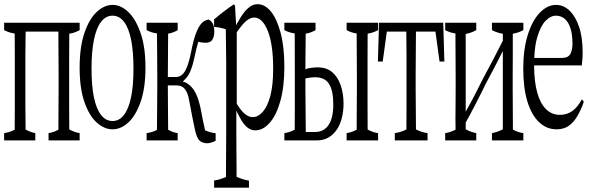

<svg xmlns="http://www.w3.org/2000/svg" viewBox="-27 -621 2832 914"><path d="M352.1 -512.7Q352.1 -490.2 352.1 -477.5Q327.1 -463.9 302.7 -460.4V-457Q302.7 -446.8 302.7 -445.8Q302.7 -394 302.2 -352.5Q302.2 -227.5 302.2 -112.3Q302.7 -61 302.7 -19.5Q302.7 -8.8 302.7 -8.3V-4.9Q327.6 8.8 352.1 12.7Q352.1 34.7 352.1 47.4H204.1Q204.1 35.2 204.1 12.7Q227.1 9.3 251 -3.4V-6.8Q251 -7.8 251 -19.5Q251 -64 251.5 -112.5Q252 -161.1 252 -199.2Q252 -227.5 252 -266.1Q252 -304.7 251.5 -352.8Q251 -400.9 251 -445.8Q251 -450.7 251 -465.8V-470.7H95.2V-465.8Q95.2 -450.7 94.7 -445.8Q93.8 -394 93.8 -352.5Q93.8 -304.2 93.8 -266.1Q93.8 -227.5 93.8 -199.2Q93.8 -150.9 93.8 -112.3Q94.2 -61 94.7 -19.5Q94.7 -8.8 94.7 -7.8V-4.4Q118.7 8.8 141.1 12.7Q141.1 34.7 141.1 47.4H-7.3Q-7.3 35.2 -7.3 12.7Q17.6 9.3 43 -3.4Q43.5 -60.1 43.5 -112.8Q43.5 -227.5 43.5 -352.5Q43.5 -404.8 43 -458V-461.4Q18.1 -464.4 -7.3 -477.5Q-7.3 -490.2 -7.3 -512.7Z M608.4 -293.5Q608.4 -458 563.5 -517.1Q541 -546.4 508.8 -546.4Q476.6 -546.4 454.1 -517.1Q431.6 -487.8 420.2 -431.6Q408.7 -375.5 408.7 -293.5Q408.7 -132.3 454.1 -73.7Q476.6 -44.9 508.8 -44.9Q541 -44.9 563.2 -74Q585.4 -103 596.9 -158Q608.4 -212.9 608.4 -293.5ZM508.8 -5.4Q469.7 -5.4 433.8 -37.4Q397.9 -69.3 375 -135Q352.1 -200.7 352.1 -299.1Q352.1 -397.5 375 -464.4Q397.9 -531.2 433.8 -564.5Q469.7 -597.7 508.8 -597.7Q547.9 -597.7 583.3 -564.5Q618.7 -531.2 642.1 -464.4Q665.5 -397.5 665.5 -299.3Q665.5 -201.2 642.1 -135.3Q618.7 -69.3 583.3 -37.4Q547.9 -5.4 508.8 -5.4Z M899.4 -11.2Q887.2 -68.4 875 -135.3Q870.6 -163.1 862.8 -180.4Q855 -197.8 843.3 -206.1Q831.5 -214.4 813.5 -214.4H772V-209.5Q772 -166.5 772.5 -120.4Q772.9 -74.2 773.4 -3.4Q796.9 9.8 818.8 12.7Q818.8 34.7 818.8 47.4H670.9Q670.9 35.2 670.9 12.7Q695.8 9.8 720.2 -2.4Q721.7 -193.4 721.7 -199.2Q721.7 -227.5 721.7 -265.1Q721.7 -303.7 721.2 -350.6Q720.7 -397.5 720.2 -461.9Q695.3 -464.8 670.9 -477.5Q670.9 -490.2 670.9 -512.7H818.8Q818.8 -490.2 818.8 -477.5Q796.9 -464.4 773.4 -460.9Q772 -263.2 772 -259.3V-254.4H810.5Q826.2 -254.4 839.1 -264.6Q852.1 -274.9 862.8 -301.3Q873.5 -327.6 882.8 -373.5Q901.9 -476.6 932.1 -509.8Q947.3 -525.9 966.8 -527.8Q993.2 -514.6 993.2 -471.7Q993.2 -446.3 983.4 -431.2Q974.1 -417.5 953.1 -417.5Q938.5 -417.5 927.7 -419.9Q924.8 -420.4 917 -422.4Q908.2 -393.6 900.1 -354.5Q892.1 -315.4 882.3 -290Q873 -264.6 859.9 -250Q855 -244.1 849.1 -239.3Q846.2 -231.9 843.3 -233.9Q847.2 -227.5 850.6 -231Q886.7 -215.8 906.7 -172.9Q919.4 -146 928.2 -103.5Q938.5 -47.4 949.2 -1Q974.1 10.7 999.5 13.2Q999.5 36.1 999.5 49.3Q974.6 61 960.4 61Q935.1 61 921.6 47.1Q908.2 33.2 899.4 -11.2Z M1049.8 -325.7Q1049.8 -359.4 1048.8 -407.2Q1047.9 -455.1 1047.9 -478V-481.9Q1020 -490.7 992.2 -493.2Q992.2 -514.6 992.2 -528.8Q1038.6 -568.4 1085 -599.6Q1088.4 -601.1 1091.8 -592.3Q1094.2 -551.3 1097.2 -500Q1101.1 -512.2 1105.5 -515.1Q1116.7 -536.6 1127.4 -551.8Q1145 -576.7 1162.6 -588.9Q1180.2 -601.1 1198.7 -601.1Q1234.4 -601.1 1262.9 -565.9Q1291.5 -530.8 1309.1 -463.9Q1326.7 -397 1326.7 -303Q1326.7 -209 1307.9 -141.1Q1289.1 -73.2 1257.3 -36.9Q1225.6 -0.5 1188 -0.5Q1171.9 -0.5 1156.5 -10Q1141.1 -19.5 1125 -43.9Q1116.2 -57.1 1107.4 -76.2Q1103 -82.5 1098.1 -94.7Q1098.1 -32.2 1098.1 22.5Q1098.1 63.5 1098.6 106.2Q1099.1 148.9 1099.1 176.8Q1099.1 204.6 1099.1 220.7Q1129.4 234.4 1158.2 238.8Q1158.2 260.7 1158.2 272.5H992.2Q992.2 260.3 992.2 238.3Q1020.5 234.4 1048.8 221.2Q1048.8 204.6 1048.8 192.4Q1049.3 112.8 1049.8 23.4Q1049.8 -148.9 1049.8 -325.7ZM1119.1 -493.2Q1110.8 -482.9 1100.1 -467.8V-127Q1114.3 -103.5 1126.5 -90.3Q1150.9 -63.5 1176.3 -63.5Q1201.7 -63.5 1223.6 -88.4Q1246.1 -113.3 1259.8 -164.3Q1273.4 -215.3 1273.4 -292.5Q1273.4 -408.7 1248.5 -472.2Q1222.7 -537.6 1182.6 -537.6Q1169.4 -537.6 1153.3 -527.3Q1137.2 -517.1 1119.1 -493.2Z M1326.7 12.7Q1351.1 9.3 1376 -3.4V-6.8Q1376 -8.3 1376 -19.5Q1376.5 -61 1376.5 -112.8Q1376.5 -151.4 1376.5 -199.2Q1376.5 -228 1376.5 -266.1Q1376 -431.2 1376 -458V-461.9Q1351.6 -464.8 1326.7 -477.5Q1326.7 -490.2 1326.7 -512.7H1475.1Q1475.1 -490.2 1475.1 -477.5Q1452.1 -464.4 1428.2 -460.9V-457.5Q1428.2 -446.8 1428.2 -445.3Q1427.7 -393.1 1427.2 -351.1Q1427.2 -316.9 1426.8 -293Q1429.7 -288.6 1432.6 -293.9Q1460.4 -300.3 1486.3 -300.3Q1527.3 -300.3 1554.2 -277.6Q1581.1 -254.9 1594.7 -215.3Q1608.4 -175.8 1608.4 -128.4Q1608.4 -91.3 1600.3 -59.6Q1592.3 -27.8 1576.4 -4.2Q1560.5 19.5 1536.9 33.4Q1513.2 47.4 1481.9 47.4H1326.7Q1326.7 34.7 1326.7 12.7ZM1772.9 -512.7Q1772.9 -490.2 1772.9 -477.5Q1748 -464.4 1723.1 -460.9Q1722.7 -404.8 1722.7 -352.5Q1722.7 -227.5 1722.7 -112.3Q1722.7 -60.1 1723.1 -7.8V-4.4Q1748 9.3 1772.9 12.7Q1772.9 34.7 1772.9 47.4H1623Q1623 35.2 1623 12.7Q1646.5 9.3 1670.9 -3.4V-6.8Q1670.9 -7.8 1670.9 -19.5Q1670.9 -64 1671.4 -112.5Q1671.9 -161.1 1671.9 -199.2Q1671.9 -227.5 1671.9 -266.1Q1671.9 -304.7 1671.4 -352.8Q1670.9 -400.9 1670.9 -445.8Q1670.9 -447.3 1670.9 -458V-461.9Q1646.5 -464.8 1623 -477.5Q1623 -490.2 1623 -512.7ZM1426.8 -247.6Q1426.8 -218.8 1426.8 -199.2Q1426.8 -158.7 1428.2 -43Q1428.2 -20 1428.7 2.4V7.3H1472.7Q1514.2 7.3 1536.9 -25.6Q1559.6 -58.6 1559.6 -124.3Q1559.6 -189.9 1539.3 -221.7Q1519 -253.4 1472.2 -253.4Q1453.1 -253.4 1426.8 -247.6Z M1852.5 12.7Q1881.3 8.8 1907.7 -4.9V-8.3Q1907.7 -9.3 1907.7 -19.5Q1907.7 -61 1908.2 -112.8Q1908.2 -227.5 1908.2 -352.5Q1908.2 -402.8 1907.2 -465.8V-470.7H1814.5Q1804.7 -394.5 1794.9 -328.1H1772Q1774.9 -415.5 1777.3 -512.7H2083Q2085.9 -415.5 2088.4 -328.1H2065.4Q2055.7 -394.5 2045.9 -470.7H1953.1Q1951.7 -287.1 1951.7 -266.1Q1951.7 -228 1951.7 -199.2Q1951.7 -158.7 1953.1 -19.5Q1953.1 -8.8 1953.1 -8.3V-4.9Q1979.5 8.8 2008.3 12.7Q2008.3 34.7 2008.3 47.4H1852.5Q1852.5 34.7 1852.5 12.7Z M2464.4 -512.7Q2464.4 -490.2 2464.4 -477.5Q2439.5 -464.4 2414.1 -460.4V-457Q2414.1 -446.3 2414.1 -445.8Q2414.1 -394.5 2414.1 -352.5Q2414.1 -304.2 2413.6 -266.1Q2413.6 -227.5 2413.6 -199.2Q2414.1 -150.9 2414.1 -112.3Q2414.6 -61 2414.6 -19.5Q2414.6 -8.3 2414.6 -7.3V-3.9Q2439.5 9.3 2464.4 12.7Q2464.4 34.7 2464.4 47.4H2314.9Q2314.9 35.2 2314.9 12.7Q2339.8 8.3 2366.7 -5.4Q2366.7 -186.5 2366.7 -377.9Q2325.2 -295.4 2285.6 -222.7Q2238.8 -125.5 2189.9 -37.6Q2189.9 -16.6 2189.9 -5.4Q2215.8 8.3 2240.2 12.7Q2240.2 34.7 2240.2 47.4H2092.3Q2092.3 35.2 2092.3 12.7Q2116.7 9.3 2141.6 -3.9V-7.3Q2141.6 -8.3 2141.6 -19.5Q2141.1 -26.4 2141.1 -51.8Q2141.1 -80.6 2141.6 -112.8Q2142.1 -145 2142.1 -199.2Q2142.1 -227.5 2142.1 -266.1Q2142.1 -304.7 2141.6 -352.8Q2141.1 -400.9 2141.1 -445.8Q2141.1 -447.3 2141.1 -458.5V-461.9Q2116.7 -464.8 2092.3 -477.5Q2092.3 -490.2 2092.3 -512.7H2240.2Q2240.2 -490.2 2240.2 -477.5Q2215.8 -463.9 2189.9 -459.5Q2189.9 -269.5 2189.9 -89.4Q2231.4 -162.6 2271.5 -245.1Q2318.4 -331.1 2366.7 -427.2Q2366.7 -439 2366.7 -460.4Q2340.3 -464.4 2314.9 -477.5Q2314.9 -490.2 2314.9 -512.7Z M2620.1 -597.7Q2655.8 -597.7 2684.1 -570.6Q2712.4 -543.5 2729.5 -493.7Q2746.6 -443.8 2746.6 -371.6Q2746.6 -351.6 2745.1 -335.9Q2743.7 -320.3 2742.7 -309.6H2515.6V-304.7Q2516.1 -232.9 2530.3 -180.9Q2544.4 -128.9 2572 -101.6Q2599.6 -74.2 2638.2 -74.2Q2672.9 -74.2 2699.2 -93.8Q2723.1 -111.8 2742.7 -147.5Q2747.1 -146.5 2752 -135.7Q2738.3 -96.7 2720.9 -67.4Q2703.6 -38.1 2680.2 -21.7Q2656.7 -5.4 2622.6 -5.4Q2575.2 -5.4 2539.3 -39.3Q2503.4 -73.2 2483.6 -137.9Q2463.9 -202.6 2463.9 -294.4Q2463.9 -386.2 2485.4 -454.8Q2506.8 -523.4 2542.7 -560.5Q2578.6 -597.7 2620.1 -597.7ZM2516.6 -350.6V-345.2H2647.5Q2678.7 -345.2 2689 -365.7Q2698.2 -384.8 2698.2 -412.6Q2698.2 -454.6 2689.2 -484.6Q2680.2 -514.6 2662.4 -530.5Q2644.5 -546.4 2619.4 -546.4Q2594.2 -546.4 2570.3 -522Q2546.4 -497.6 2530.8 -444.8Q2519.5 -407.2 2516.6 -350.6Z"/></svg>

Font: Scarab Serif
Style: Condensed-Light
Weight: 300
Designer: John Roberts
Foundry: Scarab
Version: 1.0